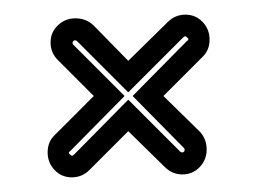

<svg xmlns="http://www.w3.org/2000/svg" viewBox="-20 -431 351 262"><path d="M54 -246 108 -300 59 -349Q49 -359 49 -373Q49 -387 59 -396.5Q69 -406 83 -406Q97 -406 107 -397L155 -348L209 -401Q219 -411 233 -411Q247 -411 256.5 -401Q266 -391 266 -377Q266 -363 257 -354L203 -300L253 -251Q262 -241 262 -227Q262 -213 252.5 -203Q243 -193 229 -193Q215 -193 205 -203L155 -252L102 -199Q92 -189 78 -189Q64 -189 54.5 -199Q45 -209 45 -223Q45 -237 54 -246ZM80 -370 150 -300 76 -225Q74 -224 74 -222.5Q74 -221 76 -220Q78 -217 81 -220L155 -295L226 -224Q229 -222 231 -224Q232 -225 232 -226.5Q232 -228 231 -229L161 -300L235 -375Q237 -376 237 -377.5Q237 -379 235 -380Q233 -383 230 -380L155 -305L85 -375Q84 -376 82.5 -376Q81 -376 80 -375Q79 -374 79 -372.5Q79 -371 80 -370Z"/></svg>

Font: Soda Fountain
Style: InlineOblique
Weight: 400
Version: Version 1.0